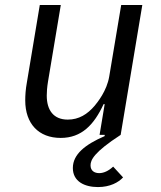

<svg xmlns="http://www.w3.org/2000/svg" viewBox="-20 -536 640 763"><path d="M459.5 0 545.5 -516H461.6L414.1 -232.2C404.5 -174.7 367.5 -129.6 356.2 -115.8C327.4 -82 293.7 -60.7 249.3 -60.7C192.5 -60.7 165.8 -98.4 165.8 -156.2C165.8 -168.7 166.9 -188.6 170.8 -212L221.6 -516H138.1L86.6 -207C82 -182.2 80.3 -157.7 80.3 -137.1C80.3 -44 133.9 12.1 221.2 12.1C304.3 12.1 353.7 -40.1 391.7 -122.2H396L375.7 0H396.3L395.6 5C318.5 38.4 269.5 77.1 269.5 131.7C269.5 185.7 316.8 207.4 369.3 207.4C417.3 207.4 450.6 188.9 469.1 169L429.7 126.1C411.2 143.5 391.7 152 374.3 152C355.5 152 339.8 142.8 339.8 121.1C339.8 99.8 353 69.2 459.5 0Z"/></svg>

Font: Margiela Mono Italic Text It
Style: Regular
Weight: 400
Designer: Mike Abbink, Paul van der Laan, Pieter van Rosmalen
Foundry: Bold Monday
Version: Version 2.003 2021